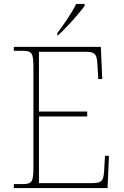

<svg xmlns="http://www.w3.org/2000/svg" viewBox="-20 -951 625 971"><path d="M270 -784V-771H272C313 -807 383 -886 408 -921V-931H365C344 -886 299 -822 270 -784ZM50 0H524L531 -163H511L507 -94C504 -39 498 -25 446 -25H177V-362H421V-387H177V-689H412C464 -689 470 -675 473 -620L477 -551H497L490 -714H50V-694H93C143 -694 149 -683 149 -606V-108C149 -31 143 -20 93 -20H50Z"/></svg>

Font: Noto Serif Georgian Thin
Style: Regular
Weight: 100
Designer: Monotype Design Team, Akaki Razmadze
Foundry: Google LLC
Version: Version 2.003